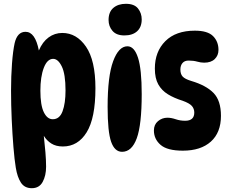

<svg xmlns="http://www.w3.org/2000/svg" viewBox="-20 -787 1207 1008"><path d="M114 -620Q165 -620 184 -522Q203 -567 235 -590.5Q267 -614 307 -614Q382 -614 431.5 -542Q481 -470 481 -324Q481 -167 435 -92.5Q389 -18 310 -18Q274 -18 249.5 -33.5Q225 -49 210 -74Q215 -29 218.5 13Q222 55 222 88Q222 135 204 168Q186 201 147 201Q109 201 90 172Q71 143 63 94Q56 52 50.5 -15Q45 -82 41.5 -159.5Q38 -237 38 -312Q38 -387 43 -453.5Q48 -520 57 -561Q71 -620 114 -620ZM259 -478Q228 -478 210 -431Q192 -384 192 -311Q192 -235 210 -198Q228 -161 257 -161Q293 -161 308.5 -203Q324 -245 324 -312Q324 -398 304.5 -438Q285 -478 259 -478Z M641 -767Q685 -767 704.5 -742.5Q724 -718 724 -685Q724 -645 700 -623Q676 -601 633 -601Q591 -601 570.5 -625Q550 -649 550 -682Q550 -724 575 -745.5Q600 -767 641 -767ZM649 -544Q685 -544 704.5 -484Q724 -424 724 -293Q724 -132 698 -61Q672 10 621 10Q582 10 563.5 -42.5Q545 -95 545 -226Q545 -387 574 -465.5Q603 -544 649 -544Z M1003 -626Q1070 -626 1098.5 -597.5Q1127 -569 1127 -525Q1127 -496 1107.5 -477Q1088 -458 1052 -458Q1034 -458 1015 -463.5Q996 -469 970 -469Q949 -469 938 -456Q927 -443 927 -422Q927 -398 939 -385Q951 -372 984 -362Q1062 -339 1101 -299Q1140 -259 1140 -179Q1140 -91 1087 -43.5Q1034 4 940 4Q858 4 823 -26.5Q788 -57 788 -102Q788 -133 809.5 -151Q831 -169 859 -169Q879 -169 902.5 -161Q926 -153 952 -153Q1000 -153 1000 -196Q1000 -216 987.5 -230.5Q975 -245 939 -258Q894 -272 861.5 -292Q829 -312 811 -344Q793 -376 793 -427Q793 -516 848 -571Q903 -626 1003 -626Z"/></svg>

Font: DynaPuff Condensed Medium
Style: Regular
Weight: 500
Width: 3
Designer: Toshi Omagari, Jennifer Daniel
Foundry: Google Fonts
Version: Version 2.000; ttfautohint (v1.8.4.7-5d5b)